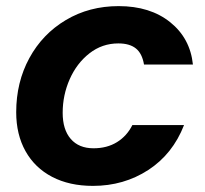

<svg xmlns="http://www.w3.org/2000/svg" viewBox="-20 -596 670 628"><path d="M33 -229Q33 -327 76 -406Q119 -485 195.5 -530.5Q272 -576 368 -576Q471 -576 536.5 -523.5Q602 -471 611 -385H451Q445 -421 424.5 -437.5Q404 -454 367 -454Q314 -454 272.5 -421.5Q231 -389 208 -337Q185 -285 185 -227Q185 -172 211.5 -141.5Q238 -111 286 -111Q330 -111 362.5 -131Q395 -151 413 -187H582Q545 -92 465 -40Q385 12 284 12Q207 12 150.5 -17.5Q94 -47 63.5 -101.5Q33 -156 33 -229Z"/></svg>

Font: Open Sauce Sans ExBold Italic
Style: Regular
Weight: 800
Italic angle: -10°
Designer: Alfredo Marco Pradil
Foundry: Creative Sauce Fz LLC
Version: Version 1.477